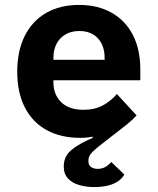

<svg xmlns="http://www.w3.org/2000/svg" viewBox="-20 -548 640 780"><path d="M363 212Q331 212 302.5 204Q274 196 256.5 177.5Q239 159 239 128Q239 87 270.5 61Q302 35 357 12L355 7Q348 9 335 10.5Q322 12 305 12Q228 12 170.5 -19Q113 -50 81.5 -110.5Q50 -171 50 -257Q50 -341 80.5 -402Q111 -463 167.5 -495.5Q224 -528 301 -528Q378 -528 434 -496Q490 -464 520 -405.5Q550 -347 550 -266V-222H197V-213Q197 -164 228.5 -133Q260 -102 319 -102Q365 -102 398 -120Q431 -138 455 -166L535 -79Q517 -60 495.5 -42.5Q474 -25 432 7Q397 34 376.5 50.5Q356 67 347.5 79Q339 91 339 105Q339 124 350.5 131Q362 138 377 138Q395 138 408.5 130Q422 122 432 110L485 161Q472 185 441 198.5Q410 212 363 212ZM405 -305V-313Q405 -363 377.5 -392.5Q350 -422 302 -422Q270 -422 246.5 -408.5Q223 -395 210 -370.5Q197 -346 197 -313V-305Z"/></svg>

Font: Lilex
Style: Regular
Weight: 400
Monospace: yes
Designer: Mike Abbink, Paul van der Laan, Pieter van Rosmalen, Mikhael Khrustik
Foundry: Mikhael Khrustik
Version: Version 2.510